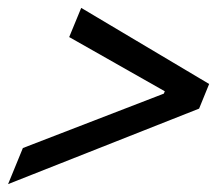

<svg xmlns="http://www.w3.org/2000/svg" viewBox="-24 -581 550 487"><path d="M-3.5 -114 34 -205.5 391.5 -343.5 394 -349.5 151.5 -487 182 -561 506.5 -368 481 -305.5Z"/></svg>

Font: Libre Caslon Text Bold
Style: Italic
Weight: 700
Italic angle: -22.583°
Designer: Pablo Impallari, Rodrigo Fuenzalida, Katja Schimmel
Foundry: Pablo Impallari, Rodrigo Fuenzalida
Version: Version 2.000